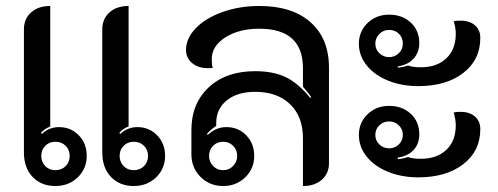

<svg xmlns="http://www.w3.org/2000/svg" viewBox="-20 -613 1666 642"><path d="M60 -103V-515Q60 -550 84 -571.5Q108 -593 148 -593V-190Q128 -182 117 -169L120 -165Q131 -176 146 -182Q161 -188 177 -188Q217 -188 243.5 -160.5Q270 -133 270 -92Q270 -49 240 -20Q210 9 165 9Q118 9 89 -21.5Q60 -52 60 -103ZM322 -103V-515Q322 -550 346 -571.5Q370 -593 410 -593V-190Q392 -184 379 -169L382 -165Q393 -176 408 -182Q423 -188 439 -188Q479 -188 505.5 -160.5Q532 -133 532 -92Q532 -49 502 -20Q472 9 427 9Q380 9 351 -21.5Q322 -52 322 -103ZM213 -92Q213 -112 199.5 -125.5Q186 -139 165 -139Q145 -139 131.5 -125.5Q118 -112 118 -92Q118 -71 131.5 -57.5Q145 -44 165 -44Q186 -44 199.5 -57.5Q213 -71 213 -92ZM475 -92Q475 -112 461.5 -125.5Q448 -139 427 -139Q407 -139 393.5 -125.5Q380 -112 380 -92Q380 -71 393.5 -57.5Q407 -44 427 -44Q448 -44 461.5 -57.5Q475 -71 475 -92Z M620 -97V-178Q620 -267 678 -321Q736 -375 833 -375Q894 -375 935.5 -355Q977 -335 1017 -286L1021 -288Q1014 -299 993 -323V-385Q993 -517 847 -517Q779 -517 733.5 -488Q688 -459 688 -415Q688 -398 691 -386Q686 -385 676 -385Q643 -385 622.5 -402Q602 -419 602 -446Q602 -485 635 -519Q668 -553 724.5 -573Q781 -593 847 -593Q957 -593 1018.5 -538.5Q1080 -484 1080 -387V-67Q1080 -33 1056 -12Q1032 9 993 9V-151Q993 -223 950 -264.5Q907 -306 833 -306Q774 -306 738.5 -277.5Q703 -249 703 -202V-192Q683 -179 672 -165L675 -162Q702 -188 737 -188Q777 -188 803.5 -160.5Q830 -133 830 -92Q830 -49 800 -20Q770 9 726 9Q681 9 650.5 -21.5Q620 -52 620 -97ZM773 -92Q773 -112 759.5 -125.5Q746 -139 726 -139Q706 -139 692.5 -125.5Q679 -112 679 -92Q679 -72 692.5 -58Q706 -44 726 -44Q746 -44 759.5 -58Q773 -72 773 -92Z M1180 -467Q1180 -508 1209 -536Q1238 -564 1281 -564Q1325 -564 1353.5 -537.5Q1382 -511 1382 -469Q1382 -438 1363 -417Q1344 -396 1310 -391V-387Q1327 -388 1344 -394Q1361 -388 1387 -388Q1441 -388 1472.5 -418Q1504 -448 1504 -500Q1504 -521 1497 -542Q1505 -544 1520 -544Q1550 -544 1568 -528.5Q1586 -513 1586 -486Q1586 -413 1529 -369Q1472 -325 1379 -325Q1323 -325 1277.5 -343.5Q1232 -362 1206 -394.5Q1180 -427 1180 -467ZM1327 -467Q1327 -487 1314 -500Q1301 -513 1281 -513Q1262 -513 1248.5 -499.5Q1235 -486 1235 -467Q1235 -448 1248.5 -435Q1262 -422 1281 -422Q1300 -422 1313.5 -435Q1327 -448 1327 -467ZM1180 -162Q1180 -203 1209 -231Q1238 -259 1281 -259Q1325 -259 1353.5 -232.5Q1382 -206 1382 -164Q1382 -132 1363 -111.5Q1344 -91 1310 -86V-81Q1327 -82 1344 -88Q1361 -82 1387 -82Q1441 -82 1472.5 -112Q1504 -142 1504 -194Q1504 -213 1497 -237Q1505 -239 1520 -239Q1550 -239 1568 -223.5Q1586 -208 1586 -181Q1586 -108 1529 -64Q1472 -20 1379 -20Q1323 -20 1277.5 -38.5Q1232 -57 1206 -89.5Q1180 -122 1180 -162ZM1327 -162Q1327 -181 1313.5 -194Q1300 -207 1281 -207Q1262 -207 1248.5 -194Q1235 -181 1235 -162Q1235 -143 1248.5 -130Q1262 -117 1281 -117Q1300 -117 1313.5 -130Q1327 -143 1327 -162Z"/></svg>

Font: K2D
Style: Regular
Weight: 400
Version: Version 1.000; ttfautohint (v1.6)